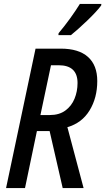

<svg xmlns="http://www.w3.org/2000/svg" viewBox="-20 -963 539 983"><path d="M11 0 162 -714H291Q383 -714 430.5 -671.5Q478 -629 478 -548Q478 -462 438.5 -397.5Q399 -333 325 -312L408 0H301L234 -292H169L108 0ZM235 -374Q283 -374 314.5 -397Q346 -420 361.5 -457.5Q377 -495 377 -538Q377 -629 280 -629H241L187 -374ZM280 -793Q311 -830 339.5 -869.5Q368 -909 389 -943H499L498 -935Q488 -921 468.5 -900Q449 -879 425.5 -856.5Q402 -834 380 -814.5Q358 -795 343 -783H279Z"/></svg>

Font: Noto Sans Condensed Medium
Style: Italic
Weight: 500
Width: 3
Italic angle: -12°
Designer: Monotype Design Team
Foundry: Monotype Imaging Inc.
Version: Version 2.013; ttfautohint (v1.8.4.7-5d5b)